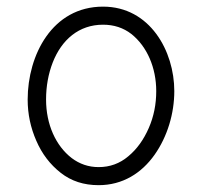

<svg xmlns="http://www.w3.org/2000/svg" viewBox="-20 -536 606 576"><path d="M289.1 -516.1C136.7 -516.1 63 -370.6 63 -237.3C63 -193.8 71.8 -152.8 88.9 -113.8C106 -74.2 130.4 -42.5 162.1 -17.6C193.8 7.3 231.4 19.5 275.9 19.5C348.1 19.5 404.8 -16.6 443.8 -71.8C482.4 -126.5 502.9 -195.8 502.9 -262.7C502.9 -382.8 429.7 -516.1 289.1 -516.1ZM289.1 -461.9C321.8 -461.9 350.1 -452.6 374 -434.1C421.4 -396.5 448.7 -332.5 448.7 -262.7C448.7 -223.1 441.4 -186.5 426.3 -151.9C411.1 -117.2 391.1 -88.9 365.2 -67.4C339.4 -45.4 309.6 -34.7 275.9 -34.7C245.6 -34.7 218.8 -43.9 194.8 -62C147.5 -98.6 118.2 -162.6 118.2 -237.3C118.2 -277.3 125 -314.5 138.2 -348.6C165 -417 216.8 -461.9 289.1 -461.9Z"/></svg>

Font: Mikhak Light
Style: Regular
Weight: 300
Designer: Amin Abedi
Version: Version 3.2